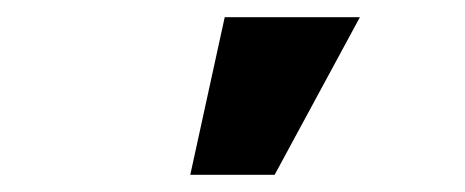

<svg xmlns="http://www.w3.org/2000/svg" viewBox="-20 -643 540 223"><path d="M201 -440 241 -623H398L299 -440Z"/></svg>

Font: Rokkitt Black
Style: Regular
Weight: 900
Designer: Vernon Adams
Foundry: Vernon Adams
Version: Version 3.103